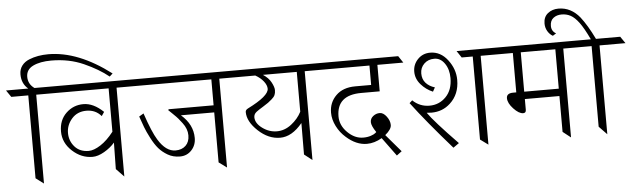

<svg xmlns="http://www.w3.org/2000/svg" viewBox="-107 -1120 4476 1350"><g transform="rotate(-5 2131.0 -445.0)"><path d="M282 -857Q203 -857 153.5 -833Q104 -809 104 -757.5Q104 -706 148 -675H276L309 -627H156V0L100 -42V-627H-20L-53 -675H104Q58 -713 58 -779Q58 -815 77.5 -840.5Q97 -866 130 -879Q189 -903 265 -903Q475 -903 704 -729L682 -709Q613 -765 510 -811Q407 -857 282 -857Z M723 -627V0L668 -57L671 -244Q641 -209 596 -183Q551 -157 513 -157Q434 -157 370.5 -215.5Q307 -274 307 -354Q307 -434 358 -483Q409 -532 480 -532Q551 -532 621 -465L602 -437Q562 -484 497.5 -484Q433 -484 394 -439.5Q355 -395 355 -339Q355 -283 391 -242Q427 -201 490 -201Q526 -201 573.5 -231.5Q621 -262 667 -321V-627H236L203 -675H843L875 -627Z M1392 -394H1157Q1240 -322 1240 -227Q1240 -176 1207.5 -141Q1175 -106 1126 -106Q1077 -106 1039.5 -128Q1002 -150 977 -179Q952 -208 927.5 -255.5Q903 -303 891.5 -334Q880 -365 864 -411L896 -430Q942 -294 976 -240Q1030 -151 1098 -151Q1143 -151 1170 -177Q1197 -203 1197 -249Q1197 -295 1164 -338Q1145 -362 1137 -372Q1129 -382 1100 -410L1071 -438L1075 -444H1392V-627H803L771 -675H1568L1600 -627H1448V0L1392 -41Z M2051 -627V0L1995 -44L1996 -266Q1922 -176 1839 -176Q1756 -176 1684.5 -243Q1613 -310 1613 -377Q1613 -392 1631 -401Q1781 -476 1781 -527Q1781 -552 1759.5 -579.5Q1738 -607 1702 -627H1528L1496 -675H2171L2203 -627ZM1995 -346V-627H1756Q1795 -602 1813 -568Q1831 -534 1831 -513Q1831 -492 1824.5 -478Q1818 -464 1801.5 -450Q1785 -436 1775 -428.5Q1765 -421 1739 -405Q1713 -389 1709.5 -386.5Q1706 -384 1699.5 -379.5Q1693 -375 1691 -373.5Q1689 -372 1683.5 -367Q1678 -362 1676 -358Q1670 -346 1670 -336Q1670 -293 1717.5 -258Q1765 -223 1820 -223Q1875 -223 1922.5 -260Q1970 -297 1995 -346Z M2564 -440H2434Q2260 -440 2260 -289Q2260 -226 2310.5 -176Q2361 -126 2421 -126Q2451 -126 2474.5 -134Q2498 -142 2507 -150L2515 -157Q2483 -204 2483 -229.5Q2483 -255 2504 -271.5Q2525 -288 2550.5 -288Q2576 -288 2598.5 -258Q2621 -228 2621 -197.5Q2621 -167 2576 -130L2681 -7L2645 20L2549 -111Q2496 -80 2443 -80Q2367 -80 2297 -143Q2258 -177 2234 -224.5Q2210 -272 2210 -320Q2210 -392 2259.5 -441Q2309 -490 2396 -490H2508V-627H2131L2099 -675H2715L2747 -627H2564Z M2786 -357Q2836 -309 2904.5 -309Q2973 -309 3020.5 -357.5Q3068 -406 3068 -490Q3068 -551 3039 -593Q3010 -635 2966 -635Q2922 -635 2894 -607.5Q2866 -580 2866 -539.5Q2866 -499 2889.5 -472.5Q2913 -446 2953 -434L2937 -405Q2889 -425 2853.5 -465.5Q2818 -506 2818 -556.5Q2818 -607 2853 -643.5Q2888 -680 2941 -680Q3014 -680 3064 -614.5Q3114 -549 3114 -473Q3114 -371 3047 -310Q2992 -259 2914 -259Q2897 -259 2880 -261Q2924 -197 3087 -29L3046 0Q2873 -197 2766 -339ZM3293 -627V0L3237 -41V-627H3159L3127 -675H3413L3446 -627Z M3498 -349H3520V-627H3373L3341 -675H3996L4028 -627H3876V0L3820 -44V-297H3576V-221Q3576 -199 3556 -199Q3526 -199 3488.5 -239Q3451 -279 3451 -314Q3451 -349 3498 -349ZM3576 -627V-349H3820V-627Z M4132 -627V0L4076 -58V-627H3925L3892 -675H4075Q4036 -757 4006.5 -796.5Q3977 -836 3948.5 -851.5Q3920 -867 3885 -867Q3850 -867 3826.5 -848.5Q3803 -830 3803 -793Q3803 -756 3835 -738L3811 -723Q3789 -735 3774.5 -759.5Q3760 -784 3760 -814Q3760 -860 3791 -885Q3822 -910 3866.5 -910Q3911 -910 3948.5 -890.5Q3986 -871 4016 -834Q4063 -774 4111 -675H4282L4315 -627Z"/></g></svg>

Font: Halant Light
Style: Regular
Weight: 300
Designer: Hitesh Malaviya (Devanagari), Satya Rajpurohit (Latin)
Foundry: Indian Type Foundry
Version: Version 1.101;PS 1.0;hotconv 1.0.78;makeotf.lib2.5.61930; tt